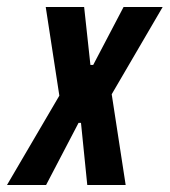

<svg xmlns="http://www.w3.org/2000/svg" viewBox="-62 -530 486 550"><path d="M-42 0 108 -256 69 -510H179L197 -344H205L292 -510H404L258 -260L298 0H188L170 -178H163L70 0Z"/></svg>

Font: Saira ExtraCondensed
Style: Bold Italic
Weight: 700
Width: 2
Italic angle: -12°
Designer: Hector Gatti with collaboration of the Omnibus-Type team
Foundry: Omnibus-Type
Version: Version 1.101